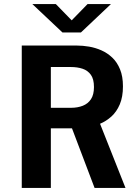

<svg xmlns="http://www.w3.org/2000/svg" viewBox="-20 -924 690 944"><path d="M87 0V-700H359Q386.5 -700 417.8 -694.8Q449 -689.5 478.5 -676.5Q508 -663.5 532 -640.8Q556 -618 570.2 -583.2Q584.5 -548.5 584.5 -499.5Q584.5 -447.5 569 -411Q553.5 -374.5 527.8 -351.2Q502 -328 471.2 -315.2Q440.5 -302.5 409.8 -297.8Q379 -293 353.5 -293H230V0ZM445 0 319.5 -331 460 -345.5 597 0ZM230 -394H329.5Q361.5 -394 387 -404Q412.5 -414 427.2 -436.2Q442 -458.5 442 -496Q442 -535 426.8 -556.2Q411.5 -577.5 386 -586Q360.5 -594.5 328 -594.5H230ZM139 -904H254.5L332.5 -824L410.5 -904H525.5L378 -764.5H287Z"/></svg>

Font: Trispace Thin SemiBold
Style: Regular
Weight: 600
Version: Version 1.210